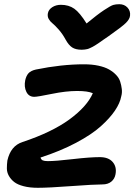

<svg xmlns="http://www.w3.org/2000/svg" viewBox="-20 -831 665 914"><path d="M547.9 -811Q571.8 -811 586.7 -795.2Q601.6 -779.3 599.1 -756.8Q597.7 -740.2 579.6 -722.2Q561.5 -704.1 496.1 -658.2Q487.8 -652.8 472.9 -642.3Q458 -631.8 452.9 -628.2Q447.8 -624.5 437 -617.7Q426.3 -610.8 421.9 -608.6Q417.5 -606.4 409.4 -602.5Q401.4 -598.6 396 -597.4Q390.6 -596.2 383.5 -595.2Q376.5 -594.2 369.1 -594.2Q340.3 -594.2 323.5 -605.2Q306.6 -616.2 292 -643.1Q277.8 -669.4 259.5 -690.2Q241.2 -710.9 229.7 -720Q218.3 -729 211.7 -741Q205.1 -752.9 208 -768.1Q211.4 -785.6 229 -796.9Q246.6 -808.1 270 -808.1Q307.1 -808.1 333.5 -789.6Q359.9 -771 392.1 -719.2Q443.4 -761.7 475.1 -782.7Q506.8 -803.7 519 -807.4Q531.2 -811 547.9 -811ZM160.2 63Q121.6 63 92.5 55.4Q63.5 47.9 47.6 35.4Q31.7 22.9 22.2 6.1Q12.7 -10.7 12.7 -29.3Q12.7 -47.9 15.1 -66.9Q30.8 -136.7 86.9 -154.8Q227.5 -201.7 310.8 -262.7Q394 -323.7 421.9 -387.2Q398.4 -397.9 347.2 -397.9Q293.9 -397.9 226.3 -384Q158.7 -370.1 143.1 -370.1Q117.2 -370.1 105.5 -393.8Q93.8 -417.5 100.1 -449.2Q105 -470.7 116 -482.7Q127 -494.6 150.9 -500Q272.9 -524.9 379.9 -524.9Q418 -524.9 448.5 -518.3Q479 -511.7 498.8 -500.5Q518.6 -489.3 532.7 -474.4Q546.9 -459.5 552.2 -442.4Q557.6 -425.3 559.8 -407.2Q562 -389.2 557.1 -372.1Q551.3 -340.3 527.3 -304.7Q503.4 -269 459.7 -229.7Q416 -190.4 341.8 -151.1Q267.6 -111.8 172.9 -81.1Q175.8 -70.8 183.8 -67.4Q191.9 -64 208 -64Q244.1 -64 326.2 -73.5Q408.2 -83 455.1 -83Q496.6 -83 516.6 -59.6Q536.6 -36.1 529.8 -1Q525.9 20.5 509.8 33.7Q493.7 46.9 467.8 46.9Q428.7 46.9 320.1 54.9Q211.4 63 160.2 63Z"/></svg>

Font: Shantell Sans Irregular
Style: Italic
Weight: 600
Italic angle: -11.31°
Designer: Stephen Nixon, Anya Danilova, Shantell Martin
Foundry: Arrow Type
Version: Version 1.006;[9816181b4]